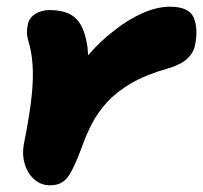

<svg xmlns="http://www.w3.org/2000/svg" viewBox="-20 -541 606 573"><path d="M129 12Q103 12 83 -5Q63 -22 54 -51Q45 -80 52 -115Q66 -185 72.5 -237Q79 -289 78 -329.5Q77 -370 69 -403Q61 -429 60.5 -441.5Q60 -454 63 -468Q67 -488 85.5 -499.5Q104 -511 128 -511Q162 -511 185 -500.5Q208 -490 221.5 -466Q235 -442 241 -402Q242 -390 243 -376Q280 -419 321 -450Q364 -484 407 -502.5Q450 -521 487 -521Q544 -521 558 -488.5Q572 -456 562 -406Q558 -384 539 -366Q520 -348 482 -337Q415 -318 371.5 -292.5Q328 -267 300 -236.5Q272 -206 254 -171Q236 -136 222 -96Q206 -54 193.5 -30.5Q181 -7 166.5 2.5Q152 12 129 12Z"/></svg>

Font: Shantell Sans Light ExtraBold
Style: Italic
Weight: 800
Italic angle: -11°
Version: Version 1.008;[ac192a2d6]